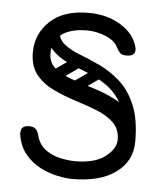

<svg xmlns="http://www.w3.org/2000/svg" viewBox="-44 -549 506 598"><g transform="rotate(5 209.5 -250.0)"><path d="M204 10Q185 10 158 4.5Q131 -1 104 -14.5Q77 -28 56.5 -52.5Q36 -77 30 -114Q30 -116 30 -117.5Q30 -119 30 -120Q30 -142 55 -142H58Q80 -142 86 -117Q93 -89 113 -73.5Q133 -58 159 -52Q185 -46 208 -46Q269 -46 301.5 -71Q334 -96 334 -124Q334 -157 313.5 -177Q293 -197 260 -210Q227 -223 190.5 -234.5Q154 -246 121 -262Q88 -278 67.5 -304Q47 -330 47 -372Q47 -430 89 -470Q131 -510 210 -510Q267 -510 310.5 -483.5Q354 -457 364 -415Q365 -413 365 -408Q365 -388 340 -388H335Q324 -388 318 -394Q312 -400 307 -410Q297 -431 268 -443Q239 -455 210 -455Q159 -455 130.5 -434.5Q102 -414 102 -374Q102 -345 122.5 -328Q143 -311 176 -299.5Q209 -288 245.5 -277Q282 -266 315 -248.5Q348 -231 368.5 -201.5Q389 -172 389 -123Q389 -62 339.5 -26Q290 10 204 10ZM354 -123Q354 -189 335 -228Q316 -267 286 -289Q256 -311 222 -324Q188 -337 158 -350.5Q128 -364 109 -385Q90 -406 90 -445L125 -447Q125 -421 144 -405.5Q163 -390 193 -378.5Q223 -367 257 -351Q291 -335 321 -308.5Q351 -282 370 -237.5Q389 -193 389 -123ZM203 -363Q209 -356 207 -349.5Q205 -343 199 -339L139 -297Q124 -287 113 -300Q103 -313 118 -325L178 -367Q192 -377 203 -363ZM274 -337Q279 -330 277.5 -323.5Q276 -317 269 -313L209 -271Q195 -261 184 -274Q173 -288 189 -299L249 -341Q262 -351 274 -337Z"/></g></svg>

Font: Agu Display
Style: Regular
Weight: 400
Designer: Oluwaseun Badejo
Version: Version 1.103